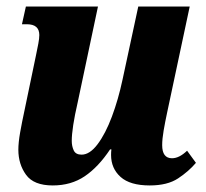

<svg xmlns="http://www.w3.org/2000/svg" viewBox="-20 -556 629 586"><path d="M141 10Q83 10 59.5 -22.5Q36 -55 36 -99Q36 -121 41.5 -152Q47 -183 55 -220L90 -388Q94 -407 97 -423Q100 -439 100 -449Q100 -482 62 -482H47L59 -536H279L217 -243Q208 -204 203.5 -174.5Q199 -145 199 -126Q199 -110 205 -97Q211 -84 229 -84Q254 -84 278 -116Q302 -148 321.5 -200Q341 -252 354 -313L402 -536H559L490 -212Q484 -184 479.5 -158Q475 -132 475 -113Q475 -73 505 -73Q527 -73 551 -96L578 -59Q556 -33 523.5 -11.5Q491 10 437 10Q377 10 348 -16Q319 -42 319 -83Q319 -93 320 -100H316Q280 -46 238.5 -18Q197 10 141 10Z"/></svg>

Font: Noto Serif Condensed ExtraBold
Style: Italic
Weight: 800
Width: 3
Italic angle: -12°
Designer: Monotype Design Team
Foundry: Monotype Imaging Inc.
Version: Version 2.014; ttfautohint (v1.8.4.7-5d5b)